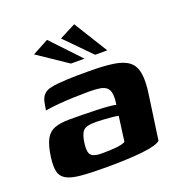

<svg xmlns="http://www.w3.org/2000/svg" viewBox="-115 -710 764 814"><g transform="rotate(-20 267.0 -303.5)"><path d="M224.2 4.6Q154.3 4.6 111.6 0.3Q68.9 -3.9 47.8 -16.9Q26.6 -29.8 21.7 -53.8Q16.9 -77.8 21.9 -115.9Q28.9 -166.9 43.1 -193.6Q57.4 -220.2 83.4 -229.9Q109.5 -239.6 151.1 -239.6Q176.8 -239.6 209.1 -239.1Q241.4 -238.6 272.6 -237.7Q303.8 -236.7 327.1 -234.5Q350.5 -232.4 358.5 -229.7Q363.4 -260.6 360.7 -278.8Q357.9 -297.1 347.1 -306.6Q336.3 -316.1 316.7 -319.2Q297.1 -322.3 268.2 -322.3Q233.8 -322.3 198.6 -321Q163.4 -319.8 130.8 -316.9Q98.3 -314 70.1 -309.6L74.9 -337.9Q78.9 -364.5 92.4 -377.8Q105.9 -391 126.8 -394.7Q150.3 -399.7 196.4 -402Q242.5 -404.3 295.5 -403.6Q363.4 -403.6 407.6 -397.1Q451.8 -390.5 475.3 -372.2Q498.7 -354 505 -318.4Q511.3 -282.7 502.6 -224.3L474.3 -25Q456.2 -9.6 391.7 -2.5Q327.2 4.6 224.2 4.6ZM232.4 -57.2Q272.2 -57.2 298.6 -60.2Q325 -63.2 337 -70.3L352.1 -182.5Q342.4 -185.1 322.9 -186.9Q303.4 -188.7 283.6 -189.9Q263.8 -191.2 252.2 -191.2Q228.5 -191.2 212.7 -187.1Q197 -183 188.8 -168.9Q180.5 -154.9 176.3 -125.9Q172.7 -100.6 175.6 -85.4Q178.5 -70.2 191.7 -63.7Q204.8 -57.2 232.4 -57.2ZM237.5 -460 103.8 -550.1 176.5 -589.2 298.6 -460ZM346.6 -460 234.3 -574.3 307.3 -612 401.5 -460Z"/></g></svg>

Font: Genos Thin
Style: Italic
Weight: 100
Italic angle: -8°
Designer: Robert E. Leuschke
Foundry: Robert E. Leuschke
Version: Version 1.010